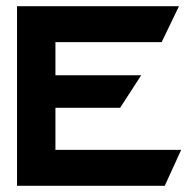

<svg xmlns="http://www.w3.org/2000/svg" viewBox="-20 -600 616 620"><path d="M159 -464H502L558 -580H35V0H512L565 -116H159V-252H368L436 -357H159Z"/></svg>

Font: Charger
Style: Hemi
Weight: 900
Designer: Jasper
Foundry: Cannot Into Space Fonts
Version: Version 0.99